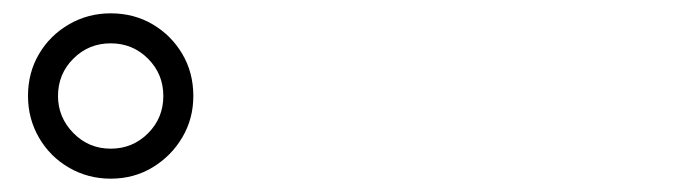

<svg xmlns="http://www.w3.org/2000/svg" viewBox="-20 -874 1040 288"><path d="M146 -606Q112 -606 83.5 -622.5Q55 -639 38.5 -667.5Q22 -696 22 -730Q22 -765 38.5 -793Q55 -821 83.5 -837.5Q112 -854 146 -854Q181 -854 209 -837.5Q237 -821 253.5 -793Q270 -765 270 -730Q270 -696 253.5 -668Q237 -640 209 -623Q181 -606 146 -606ZM146 -651Q179 -651 202 -674Q225 -697 225 -730Q225 -763 202 -786Q179 -809 146 -809Q113 -809 90 -786Q67 -763 67 -730Q67 -698 90 -674.5Q113 -651 146 -651Z"/></svg>

Font: Noto Serif JP ExtraLight ExtraBold
Style: Regular
Weight: 800
Version: Version 2.003-H1;hotconv 1.1.1;makeotfexe 2.6.0